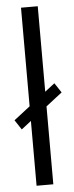

<svg xmlns="http://www.w3.org/2000/svg" viewBox="-60 -838 336 868"><g transform="rotate(-5 107.5 -404.0)"><path d="M219.5 -410.5 146 -353.5V0H70V-294L25.5 -259.5L-3.5 -303.5L70 -360.5V-808H146V-420L190.5 -454.5Z"/></g></svg>

Font: Encode Sans Condensed
Style: Regular
Weight: 400
Width: 3
Designer: Multiple Designers
Foundry: Impallari Type
Version: Version 2.000